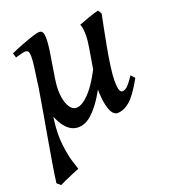

<svg xmlns="http://www.w3.org/2000/svg" viewBox="-130 -551 782 889"><g transform="rotate(-20 261.5 -106.5)"><path d="M511.2 -105Q469.7 -30.3 439.2 -5.1Q408.7 20 378.9 20Q355.5 20 342.5 -18.3Q329.6 -56.6 329.6 -123.5Q329.6 -139.2 334.7 -171.9Q339.8 -204.6 346.7 -242.7Q353.5 -280.8 358.6 -314.5Q363.8 -348.1 363.8 -366.2Q363.8 -381.8 362.1 -397.9Q360.4 -414.1 355.5 -423.3Q372.6 -430.2 403.6 -441.2Q434.6 -452.1 455.1 -457Q462.9 -446.8 466.3 -437Q461.9 -415.5 453.6 -374.3Q445.3 -333 436.5 -285.4Q427.7 -237.8 421.9 -195.3Q416 -152.8 416 -128.9Q416 -89.4 421.4 -78.1Q426.8 -66.9 434.1 -66.9Q443.8 -66.9 456.1 -75.9Q468.3 -85 494.1 -124ZM375 -279.3 371.1 -196.8Q343.3 -133.8 313.2 -84.7Q283.2 -35.6 251.5 -7.8Q219.7 20 186 20Q153.8 20 128.4 -6.8Q103 -33.7 88.4 -79.1Q73.7 -124.5 73.7 -180.2Q73.7 -209 78.4 -241.9Q83 -274.9 87.6 -306.2Q92.3 -337.4 92.3 -361.3Q92.3 -383.8 86.9 -388.9Q81.5 -394 73.2 -394Q67.4 -394 55.7 -391.1Q43.9 -388.2 34.2 -385.3Q24.4 -382.3 24.4 -382.3L17.6 -405.3Q45.4 -418 76.2 -429.7Q106.9 -441.4 131.1 -449.2Q155.3 -457 163.6 -457Q176.8 -457 181.6 -447.8Q186.5 -438.5 186.5 -416Q186.5 -394.5 181.9 -362.3Q177.2 -330.1 171.1 -294.7Q165 -259.3 160.4 -227.8Q155.8 -196.3 155.8 -176.8Q155.8 -127.4 170.7 -97.7Q185.5 -67.9 208.5 -67.9Q239.7 -67.9 281.5 -116Q323.2 -164.1 375 -279.3ZM116.7 -215.8Q110.8 -186.5 107.2 -163.3Q103.5 -140.1 100.1 -114.3Q96.7 -88.4 90.8 -50.8Q82 16.1 88.4 69.6Q94.7 123 105.2 157.2Q115.7 191.4 119.1 200.2Q109.9 203.6 88.6 212.6Q67.4 221.7 46.9 230.7Q26.4 239.7 18.6 244.1L1 228.5Q5.9 189 14.9 135Q23.9 81.1 34.4 20.8Q44.9 -39.6 55.2 -98.4Q65.4 -157.2 73.7 -207.5Q82 -257.8 85.9 -291Q85.9 -291 93.5 -277.6Q101.1 -264.2 108.9 -246.3Q116.7 -228.5 116.7 -215.8Z"/></g></svg>

Font: Gentium Book Plus
Style: Italic
Weight: 400
Italic angle: -8°
Designer: Victor Gaultney, Annie Olsen, Iska Routamaa, Becca Hirsbrunner
Foundry: SIL International
Version: Version 6.101